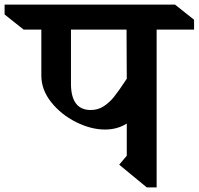

<svg xmlns="http://www.w3.org/2000/svg" viewBox="-93 -806 865 836"><path d="M752 -677H589V10H546L426 -89L459 -128V-268Q418 -242 364 -242Q303 -242 238 -274.5Q173 -307 130 -361Q87 -415 87 -477V-677H10L-73 -743V-786H669L752 -720ZM216 -677V-442Q216 -327 302 -327Q334 -327 359 -343.5Q384 -360 404 -385Q424 -410 459 -463L458 -677Z"/></svg>

Font: Inknut Antiqua Medium
Style: Regular
Weight: 500
Designer: Claus Eggers Sørensen
Foundry: Claus Eggers Sørensen
Version: Version 1.003; ttfautohint (v1.8.2) -l 8 -r 50 -G 200 -x 14 